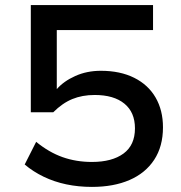

<svg xmlns="http://www.w3.org/2000/svg" viewBox="-20 -725 711 754"><path d="M341 9Q288 9 240.5 -1Q193 -11 151.5 -31Q110 -51 77 -79L122 -168Q172 -127 225.5 -108Q279 -89 341 -89Q420 -89 465 -122Q510 -155 510 -221Q510 -284 468.5 -318Q427 -352 352 -352Q303 -352 264 -336Q225 -320 189 -284H101V-705H581V-607H203V-375Q230 -406 275.5 -426.5Q321 -447 376 -447Q452 -447 507 -419.5Q562 -392 591 -342Q620 -292 620 -225Q620 -150 585.5 -97.5Q551 -45 488.5 -18Q426 9 341 9Z"/></svg>

Font: Nunito Sans 7pt SemiExpanded SemiBold
Style: Regular
Weight: 600
Width: 6
Designer: Vernon Adams
Foundry: Vernon Adams
Version: Version 3.101;gftools[0.9.27]